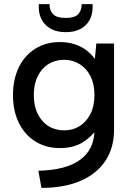

<svg xmlns="http://www.w3.org/2000/svg" viewBox="-20 -711 644 931"><path d="M429 -674Q429 -640 413.5 -612.5Q398 -585 369 -570Q340 -555 299 -555Q257 -555 228 -570.5Q199 -586 183.5 -613.5Q168 -641 168 -674V-691H220Q220 -660 237.5 -642Q255 -624 299 -624Q342 -624 359 -642Q376 -660 376 -691H429ZM447 -500H533V-82Q533 6 491 69Q449 132 370.5 166Q292 200 181 200L166 117Q300 114 369 63.5Q438 13 438 -82V-87L449 -86Q425 -48 380.5 -20.5Q336 7 270 7Q203 7 151.5 -25Q100 -57 71.5 -115Q43 -173 43 -250Q43 -327 71.5 -385Q100 -443 151.5 -475Q203 -507 270 -507Q311 -507 343.5 -496Q376 -485 400 -466.5Q424 -448 440 -425ZM144 -250Q144 -173 184.5 -126Q225 -79 293 -79Q333 -79 366 -99.5Q399 -120 418.5 -158.5Q438 -197 438 -250Q438 -304 418.5 -342Q399 -380 365.5 -400.5Q332 -421 293 -421Q225 -421 184.5 -374Q144 -327 144 -250Z"/></svg>

Font: Albert Sans Medium
Style: Regular
Weight: 500
Designer: Andreas Rasmussen
Foundry: a.Foundry
Version: Version 1.025